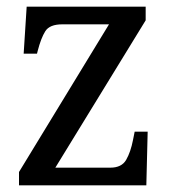

<svg xmlns="http://www.w3.org/2000/svg" viewBox="-20 -556 513 576"><path d="M37 0V-40L307 -483H167Q129 -483 116 -462.5Q103 -442 93 -403L91 -395H51L60 -536H417V-495L146 -53H311Q345 -53 358.5 -76.5Q372 -100 379 -136L384 -161H423L419 0Z"/></svg>

Font: Noto Serif Sinhala SemiCondensed
Style: Regular
Weight: 400
Width: 4
Designer: Jelle Bosma - Monotype Design Team
Foundry: Monotype Imaging Inc.
Version: Version 2.007; ttfautohint (v1.8.4.7-5d5b)